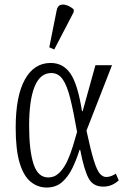

<svg xmlns="http://www.w3.org/2000/svg" viewBox="-20 -827 564 857"><path d="M188 10Q148 10 116.5 -16Q85 -42 67.5 -100.5Q50 -159 50 -257Q50 -398 91 -472Q132 -546 206 -546Q262 -546 294.5 -498.5Q327 -451 346 -331H349L406 -536H480L366 -244Q385 -155 399 -110.5Q413 -66 426 -51.5Q439 -37 454 -37Q475 -37 497 -52L510 -22Q480 6 441 6Q395 6 375 -32Q355 -70 338 -158H335Q322 -116 303.5 -77.5Q285 -39 257.5 -14.5Q230 10 188 10ZM195 -35Q224 -35 245 -56Q266 -77 280.5 -108.5Q295 -140 305.5 -175Q316 -210 324 -238Q308 -330 293.5 -388Q279 -446 259.5 -473.5Q240 -501 209 -501Q159 -501 134.5 -440.5Q110 -380 110 -266Q110 -156 129.5 -95.5Q149 -35 195 -35ZM222 -606 200 -616 233 -781Q237 -801 250 -805Q263 -809 279.5 -803Q296 -797 309 -785V-773Z"/></svg>

Font: Noto Serif ExtraCondensed Light
Style: Regular
Weight: 300
Width: 2
Designer: Monotype Design Team
Foundry: Monotype Imaging Inc.
Version: Version 2.014; ttfautohint (v1.8.4.7-5d5b)